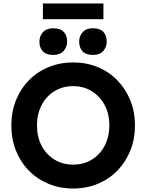

<svg xmlns="http://www.w3.org/2000/svg" viewBox="-20 -1071 839 1101"><path d="M400 10Q323 10 258 -17Q193 -44 145.5 -92.5Q98 -141 71.5 -207Q45 -273 45 -352Q45 -430 71.5 -496Q98 -562 145.5 -610.5Q193 -659 258 -686Q323 -713 400 -713Q476 -713 541 -686Q606 -659 653.5 -610Q701 -561 727.5 -495Q754 -429 754 -352Q754 -274 727.5 -208Q701 -142 653.5 -93Q606 -44 541 -17Q476 10 400 10ZM400 -127Q460 -127 507 -156Q554 -185 580.5 -236Q607 -287 607 -352Q607 -417 580.5 -467.5Q554 -518 507 -547.5Q460 -577 400 -577Q339 -577 292 -548Q245 -519 218.5 -468Q192 -417 192 -352Q192 -286 218.5 -235.5Q245 -185 292 -156Q339 -127 400 -127ZM513 -756Q473 -756 453.5 -776.5Q434 -797 434 -833Q434 -864 454 -886.5Q474 -909 513 -909Q553 -909 572.5 -888.5Q592 -868 592 -833Q592 -801 572 -778.5Q552 -756 513 -756ZM285 -756Q246 -756 226 -776.5Q206 -797 206 -833Q206 -864 226.5 -886.5Q247 -909 285 -909Q325 -909 345 -888.5Q365 -868 365 -833Q365 -801 344.5 -778.5Q324 -756 285 -756ZM226 -961V-1051H573V-961Z"/></svg>

Font: Lexend SemiBold
Style: Regular
Weight: 600
Designer: Bonnie Shaver-Troup, Thomas Jockin
Foundry: Lexend
Version: Version 1.005; ttfautohint (v1.8.3)